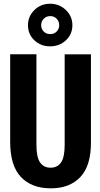

<svg xmlns="http://www.w3.org/2000/svg" viewBox="-20 -1003 540 1032"><path d="M34.7 -240.7Q34.7 -112.8 92.3 -51.8Q149.9 9.3 253.4 9.3Q354.5 9.3 412.1 -51.8Q469.7 -112.8 468.8 -240.2V-710.9H327.6V-225.1Q327.6 -157.2 307.9 -129.4Q288.1 -101.6 252 -101.6Q215.3 -101.6 195.6 -129.6Q175.8 -157.7 175.8 -225.1V-711.4H34.7ZM130.4 -867.2Q130.4 -818.8 164.8 -786.4Q199.2 -753.9 249.5 -753.9Q299.3 -753.9 334.2 -786.4Q369.1 -818.8 369.1 -867.7Q369.1 -915 334.2 -949Q299.3 -982.9 249.5 -982.9Q199.2 -982.9 164.8 -949Q130.4 -915 130.4 -867.2ZM201.2 -867.7Q201.2 -887.7 215.1 -902.1Q229 -916.5 250 -916.5Q271 -916.5 284.7 -902.1Q298.3 -887.7 298.3 -867.7Q298.3 -847.7 284.7 -833.7Q271 -819.8 250 -819.8Q228.5 -819.8 214.8 -833.7Q201.2 -847.7 201.2 -867.7Z"/></svg>

Font: Roboto Flex Super Cond Bold
Style: Regular
Weight: 700
Width: 3
Designer: Berlow after Robertson
Foundry: Google
Version: Version 3.000